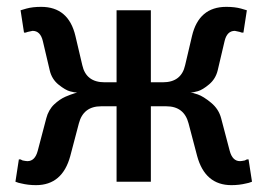

<svg xmlns="http://www.w3.org/2000/svg" viewBox="-20 -530 780 560"><path d="M85 10Q62 10 42 5Q35 4 25 0L35 -65H40L46 -62Q56 -60 60 -60Q82 -60 90 -90L115 -185Q118 -197 124 -207.5Q130 -218 138 -225.5Q146 -233 154 -238.5Q162 -244 171 -248Q180 -252 186 -254Q192 -256 198 -258L205 -260Q198 -260 184.5 -263.5Q171 -267 151 -283Q131 -299 125 -325L105 -410Q98 -440 75 -440Q73 -440 61 -437L55 -435H50L40 -500L57 -505Q75 -510 100 -510Q180 -510 200 -425L220 -340Q231 -290 285 -290H320V-500H420V-290H455Q509 -290 520 -340L540 -425Q560 -510 640 -510Q665 -510 683 -505L700 -500L690 -435H685L679 -437Q667 -440 665 -440Q642 -440 635 -410L615 -325Q609 -300 590 -284Q571 -268 557 -264Q543 -260 535 -260Q541 -260 557 -254.5Q573 -249 595.5 -230.5Q618 -212 625 -185L650 -90Q658 -60 680 -60Q684 -60 694 -62L700 -65H705L715 0Q705 4 698 5Q678 10 655 10Q578 10 555 -75L530 -170Q517 -220 465 -220H420V0H320V-220H275Q223 -220 210 -170L185 -75Q162 10 85 10Z"/></svg>

Font: Scada
Style: Regular
Weight: 400
Designer: Jovanny Lemonad
Foundry: Jovanny Lemonad
Version: Version 4.100;PS 004.100;hotconv 1.0.88;makeotf.lib2.5.64775